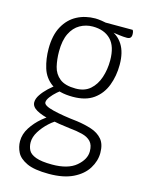

<svg xmlns="http://www.w3.org/2000/svg" viewBox="-109 -575 624 838"><g transform="rotate(15 203.0 -156.0)"><path d="M195 198Q129 198 95 182Q61 166 49 142Q37 118 37 92Q37 60 56 30.5Q75 1 103 -22.5Q131 -46 158 -56L182 -40Q160 -31 137 -10Q114 11 98.5 36Q83 61 83 85Q83 104 91 120Q99 136 124.5 145.5Q150 155 198 155Q270 155 306.5 124Q343 93 343 57Q343 28 329 13Q315 -2 289.5 -8.5Q264 -15 231 -18Q181 -24 140.5 -32.5Q100 -41 76.5 -54.5Q53 -68 53 -88Q53 -104 65 -122Q77 -140 95.5 -157.5Q114 -175 133 -187L166 -174Q153 -167 137.5 -153.5Q122 -140 111 -125.5Q100 -111 100 -100Q100 -85 144.5 -74Q189 -63 255 -56Q291 -51 321.5 -41Q352 -31 370.5 -9.5Q389 12 389 52Q389 88 368 122Q347 156 304 177Q261 198 195 198ZM209 -154Q146 -154 112 -178.5Q78 -203 65.5 -243.5Q53 -284 53 -330Q53 -391 75 -431Q97 -471 134 -490.5Q171 -510 217 -510Q227 -510 245 -507.5Q263 -505 277 -500L288 -479Q327 -467 349 -432.5Q371 -398 371 -342Q371 -291 354.5 -248Q338 -205 302.5 -179.5Q267 -154 209 -154ZM212 -192Q252 -192 277 -214Q302 -236 314 -272Q326 -308 326 -349Q326 -413 296.5 -443Q267 -473 215 -473Q184 -473 157.5 -458Q131 -443 115.5 -411.5Q100 -380 100 -330Q100 -294 107.5 -262.5Q115 -231 139.5 -211.5Q164 -192 212 -192ZM370 -464Q355 -464 336.5 -466.5Q318 -469 300 -471.5Q282 -474 271 -476.5Q260 -479 260 -479L235 -504H386Q388 -502 389.5 -497Q391 -492 391 -484Q391 -474 386 -469Q381 -464 370 -464Z"/></g></svg>

Font: Yanone Kaffeesatz Light
Style: Regular
Weight: 300
Designer: Yanone (Cyrillic: Daniel Pouzeot, Huerta Tipografica, and Cyreal)
Foundry: Yanone
Version: Version 2.003